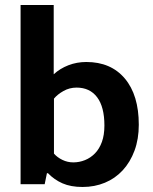

<svg xmlns="http://www.w3.org/2000/svg" viewBox="-20 -734 608 765"><path d="M533 -237Q533 -180 516 -134Q499 -88 469 -55.5Q439 -23 398 -6Q357 11 309 11Q262 11 229 -3.5Q196 -18 171 -44H167L158 0H62V-714H194V-438Q219 -461 252.5 -474Q286 -487 324 -487Q422 -487 477.5 -421Q533 -355 533 -237ZM396 -234Q396 -308 367 -346.5Q338 -385 285 -385Q257 -385 233 -371.5Q209 -358 195 -341V-122Q208 -107 228.5 -97Q249 -87 272 -87Q296 -87 318.5 -96Q341 -105 358.5 -123Q376 -141 386 -168.5Q396 -196 396 -234Z"/></svg>

Font: Mukta Mahee
Style: Bold
Weight: 700
Designer: Shuchita Grover, Noopur Datye, Girish Dalvi, Yashodeep Gholap
Foundry: Ek Type
Version: Version 2.538;PS 1.000;hotconv 16.6.51;makeotf.lib2.5.65220;